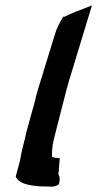

<svg xmlns="http://www.w3.org/2000/svg" viewBox="-20 -692 360 710"><path d="M117 -350C114 -339 111 -327 109 -317C99 -280 87 -240 77 -201C70 -168 59 -132 54 -98L38 -39C50 -12 89 -6 127 -3L167 -2C183 -1 195 -7 198 -12C202 -24 202 -38 196 -47L201 -107L190 -108C184 -109 179 -110 173 -111C171 -124 173 -139 175 -158C182 -192 193 -230 202 -267C214 -311 223 -353 236 -396L320 -672L297 -663C276 -655 244 -643 216 -629L215 -632C203 -613 190 -589 183 -565Z"/></svg>

Font: SolarCharger
Style: 952
Weight: 900
Designer: Mew Too
Foundry: Cannot Into Space Fonts/KineticPlasma Fonts
Version: Version 1.100